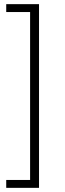

<svg xmlns="http://www.w3.org/2000/svg" viewBox="-20 -725 312 925"><path d="M10 180V142H125V-667H10V-705H168V180Z"/></svg>

Font: Nunito Sans 10pt SemiCondensed ExtraLight
Style: Regular
Weight: 250
Width: 4
Designer: Vernon Adams
Foundry: Vernon Adams
Version: Version 3.101;gftools[0.9.27]